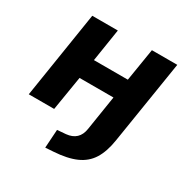

<svg xmlns="http://www.w3.org/2000/svg" viewBox="-160 -645 951 976"><g transform="rotate(30 315.5 -157.0)"><path d="M234 193 241 85 291 81Q364 74 375 2L407 -201H208L175 0H26L106 -507H256L226 -316H425L456 -507H605L527 -18Q516 52 488.5 96Q461 140 410.5 162.5Q360 185 280 190Z"/></g></svg>

Font: Mulish ExtraBold
Style: Italic
Weight: 800
Italic angle: -9°
Designer: Vernon Adams
Foundry: Vernon Adams
Version: Version 3.603; ttfautohint (v1.8.3)